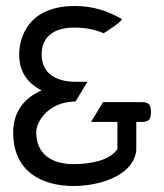

<svg xmlns="http://www.w3.org/2000/svg" viewBox="-20 -610 546 641"><path d="M284 -203H372V-113C350 -76 285 -62 226 -62C151 -62 101 -97 101 -168C101 -206 144 -271 232 -271L272 -337H232C175 -337 119 -359 119 -429C119 -490 164 -518 228 -518C266 -518 299 -511 326 -499C326 -499 395 -542 386 -547C343 -571 295 -590 230 -590C52 -590 44 -454 44 -429C44 -366 76 -330 119 -308C66 -286 24 -241 24 -168C24 -38 118 11 226 11C303 11 423 -18 435 -107V-203H454C477 -203 484 -212 484 -236C484 -259 478 -269 454 -269H324Z"/></svg>

Font: Charger
Style: Regular
Weight: 400
Designer: Jasper
Foundry: Cannot Into Space Fonts
Version: Version 0.98